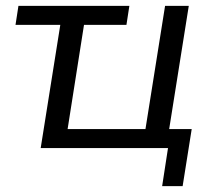

<svg xmlns="http://www.w3.org/2000/svg" viewBox="-20 -506 731 656"><path d="M534 130 554 0H119L186 -421H33L43 -486H422L412 -421H267L211 -65H477L544 -486H625L558 -65H635L604 130Z"/></svg>

Font: Nunito Sans 12pt
Style: Italic
Weight: 400
Italic angle: -9°
Designer: Vernon Adams
Foundry: Vernon Adams
Version: Version 3.101;gftools[0.9.27]